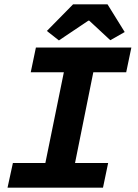

<svg xmlns="http://www.w3.org/2000/svg" viewBox="-20 -873 640 893"><path d="M15 0 40 -115H191L277 -537H123L147 -652H591L567 -537H414L329 -115H483L459 0ZM254 -685 198 -729 320 -853H480L560 -724L493 -686L395 -777H391Z"/></svg>

Font: Source Code Pro ExtraLight
Style: Bold Italic
Weight: 700
Italic angle: -11°
Monospace: yes
Version: Version 1.016;hotconv 1.0.116;makeotfexe 2.5.65601